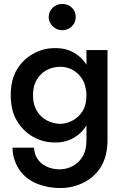

<svg xmlns="http://www.w3.org/2000/svg" viewBox="-20 -712 626 966"><path d="M151 31H43Q44 89 74 137Q102 182 156 208Q216 234 283 234Q346 234 400 207Q455 180 488 127Q521 73 521 -10V-460H415V-10Q415 44 396 75Q377 107 345 124Q314 140 281 140Q242 140 213 125Q184 112 168 86Q153 65 151 31ZM148 -442Q96 -414 65 -362Q34 -310 34 -233Q34 -156 65 -104Q97 -51 148 -23Q197 5 258 5Q316 5 360 -24Q404 -53 429 -106Q454 -155 454 -233Q454 -312 429 -361Q404 -414 360 -442Q317 -470 258 -470Q197 -470 148 -442ZM165 -155Q146 -186 146 -233Q146 -280 165 -311Q185 -344 216 -360Q247 -376 284 -376Q308 -376 331 -367Q354 -358 373 -340Q392 -321 404 -295Q415 -260 415 -233Q415 -185 396 -154Q377 -123 346 -106Q314 -89 284 -89Q248 -89 216 -106Q184 -123 165 -155ZM225 -626Q225 -600 245 -580Q265 -560 293 -560Q322 -560 342 -580Q361 -599 361 -626Q361 -654 342 -673Q323 -692 293 -692Q264 -692 245 -673Q225 -653 225 -626Z"/></svg>

Font: NM-font
Style: Medium
Weight: 500
Designer: ""
Foundry: ""
Version: ""